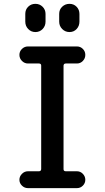

<svg xmlns="http://www.w3.org/2000/svg" viewBox="-20 -970 540 990"><path d="M180.7 -86.9Q191.4 -86.9 192.4 -97.7V-631.8Q192.4 -642.6 180.7 -642.6H124Q106.4 -642.6 93.3 -655.8Q80.1 -668.9 80.1 -687Q80.1 -705.1 93.3 -717.8Q106.4 -730.5 124 -730.5H377Q394.5 -730.5 407.2 -717.8Q419.9 -705.1 419.9 -687Q419.9 -668.9 407.2 -655.8Q394.5 -642.6 377 -642.6H319.3Q308.6 -642.6 307.6 -631.8V-97.7Q307.6 -86.9 319.3 -86.9H377Q394.5 -86.9 407.2 -73.7Q419.9 -60.5 419.9 -43Q419.9 -25.4 407.2 -12.7Q394.5 0 377 0H124Q106.4 0 93.3 -12.7Q80.1 -25.4 80.1 -43Q80.1 -60.5 93.3 -73.7Q106.4 -86.9 124 -86.9ZM389.6 -898.4V-858.4Q389.6 -835.9 375 -820.3Q360.4 -804.7 338.4 -804.7Q316.4 -804.7 300.8 -820.3Q285.2 -835.9 285.2 -858.4V-898.4Q285.2 -920.9 300.8 -935.5Q316.4 -950.2 338.4 -950.2Q360.4 -950.2 375 -935.1Q389.6 -919.9 389.6 -898.4ZM110.4 -898.4Q110.4 -920.9 125.5 -935.5Q140.6 -950.2 162.6 -950.2Q184.6 -950.2 199.7 -935.1Q214.8 -919.9 214.8 -898.4V-858.4Q214.8 -835.9 199.7 -820.3Q184.6 -804.7 162.6 -804.7Q140.6 -804.7 125.5 -820.3Q110.4 -835.9 110.4 -858.4Z"/></svg>

Font: Rounded-X Mgen+ 1mn medium
Style: Regular
Weight: 500
Designer: [Source Han Sans]
Ryoko NISHIZUKA  (kana & ideographs); Paul D. Hunt (Latin, Greek & Cyrillic); Wenlong ZHANG  (bopomofo
Version: Version 1.059.20150602